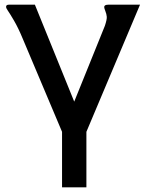

<svg xmlns="http://www.w3.org/2000/svg" viewBox="-20 -800 634 820"><path d="M349 0H245V-237L77 -635Q58 -681 39.5 -712.5Q21 -744 13.5 -754.5Q6 -765 6 -771Q6 -780 18 -780H129L297 -366L428 -690Q437 -717 436 -728.5Q435 -740 430 -752.5Q425 -765 425 -770Q425 -780 443 -780H578L349 -237Z"/></svg>

Font: Coupeur_Texte
Style: Regular
Weight: 400
Designer: Léa Rolland
Version: Version 1.000;PS 001.000;hotconv 1.0.88;makeotf.lib2.5.64775